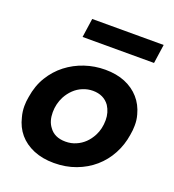

<svg xmlns="http://www.w3.org/2000/svg" viewBox="-116 -691 718 794"><g transform="rotate(20 243.0 -294.0)"><path d="M209 13Q158.5 13 119.2 -3.5Q80 -20 55.2 -49.2Q30.5 -78.5 21 -119Q14.5 -142 14.5 -167Q14.5 -187 18.5 -208Q26.5 -260 50.8 -299.5Q75 -339 110.2 -366.2Q145.5 -393.5 188.8 -408Q232 -422.5 278.5 -422.5Q328 -422.5 366 -406.8Q404 -391 429.2 -362.2Q454.5 -333.5 465 -293.5Q471.5 -271 471 -246.5Q471 -226.5 467 -205Q460 -158.5 438.5 -118.5Q417 -78.5 383.2 -49.2Q349.5 -20 305.2 -3.5Q261 13 209 13ZM224 -86.5Q249.5 -86.5 270.5 -96Q311.5 -113.5 334.5 -157.5Q350.5 -188 350.5 -227Q350.5 -260.5 333 -288Q308 -323 260 -323Q237.5 -323 216 -314.2Q194.5 -305.5 178 -289.5Q161.5 -273.5 150.5 -253Q133.5 -220 133.5 -183Q133.5 -144 152 -120Q175 -86.5 224 -86.5ZM457.5 -517.5H143L155 -601H469.5Z"/></g></svg>

Font: Lucymar Sans SemiBold
Style: Italic
Weight: 600
Italic angle: -10°
Foundry: The League of Moveable Type (original font) / Main changes by Cristiano Sobral with portions from Mirco Monsees
Version: Version 2.00;August 30, 2020;FontCreator 13.0.0.2681 64-bit